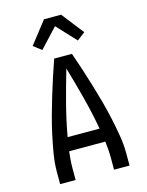

<svg xmlns="http://www.w3.org/2000/svg" viewBox="-141 -1063 882 1149"><g transform="rotate(-15 300.0 -489.0)"><path d="M85 0V-74Q85 -130 94.5 -186.5Q104 -243 116 -298.5Q128 -354 143 -409Q158 -464 174.5 -518.5Q191 -573 208.5 -627Q226 -681 245 -735H355Q374 -681 391.5 -627Q409 -573 425.5 -518.5Q442 -464 457 -409Q472 -354 484 -298.5Q496 -243 505.5 -186.5Q515 -130 515 -74V0H419V-74Q419 -99 417 -125Q415 -151 412 -176H188Q185 -151 183 -125Q181 -99 181 -74V0ZM201 -260H399Q381 -361 355 -460.5Q329 -560 300 -659Q271 -560 245 -460.5Q219 -361 201 -260ZM190 -803 140 -841 247 -978H353L460 -841L410 -803L300 -921Z"/></g></svg>

Font: Iosevka Fixed Curly Md Ex
Style: Regular
Weight: 500
Width: 7
Monospace: yes
Designer: Belleve Invis
Foundry: Belleve Invis
Version: Version 30.1.2